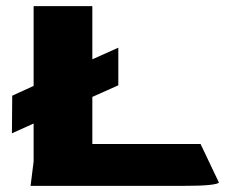

<svg xmlns="http://www.w3.org/2000/svg" viewBox="-20 -608 746 628"><path d="M696 -11Q693 -6 664 -3Q635 0 576 0H80L90 -80V-204L19 -172L20 -295L90 -327V-588H282V-414L367 -452V-329L282 -291V-137H636Z"/></svg>

Font: Gold Bold
Style: Regular
Weight: 400
Designer: jaiki
Version: Version 1.000